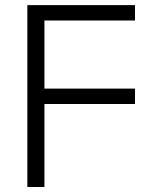

<svg xmlns="http://www.w3.org/2000/svg" viewBox="-20 -748 617 768"><path d="M89.4 0V-727.5H520V-666H157.7V-393.6H520V-332H157.7V0Z"/></svg>

Font: Inter 20pt Light
Style: Regular
Weight: 300
Version: Version 4.001;git-66647c0bb